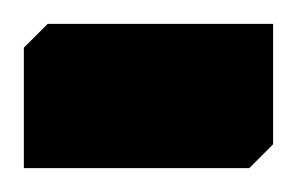

<svg xmlns="http://www.w3.org/2000/svg" viewBox="-40 -141 249 161"><path d="M189 -121V-20L169 0H-20V-101L0 -121Z"/></svg>

Font: Kufam SemiBold
Style: Regular
Weight: 600
Designer: Wael Morcos, Artur Schmal
Foundry: Original Type
Version: Version 1.300; ttfautohint (v1.8.3)